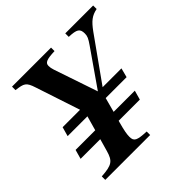

<svg xmlns="http://www.w3.org/2000/svg" viewBox="-173 -821 974 974"><g transform="rotate(-45 314.0 -334.5)"><path d="M628 -669H428V-644C484 -642 498 -633 498 -598C498 -580 493 -568 472 -538L337 -344L257 -580C253 -592 251 -603 251 -612C251 -635 269 -642 326 -644V-669H46V-644C101 -637 111 -633 128 -581L207 -342H82L68 -292H210L188 -214H47L33 -164H174L155 -97C139 -42 123 -30 46 -25V0H368V-25C301 -28 287 -35 287 -68C287 -87 291 -109 303 -153L306 -164H458L472 -214H320L341 -292H491L504 -342H369L535 -575C567 -619 588 -636 628 -644Z"/></g></svg>

Font: XITS
Style: Bold Italic
Weight: 700
Italic angle: -16.33°
Designer: MicroPress Inc., with final additions and corrections provided by Coen Hoffman, Elsevier (retired)
Version: Version 1.105